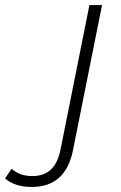

<svg xmlns="http://www.w3.org/2000/svg" viewBox="-192 -542 478 760"><path d="M-66 198Q-134 198 -172 164L-146 126Q-114 155 -64 155Q-19 155 9 129.5Q37 104 48 48L162 -522H212L97 52Q68 198 -66 198Z"/></svg>

Font: Montserrat Light
Style: Italic
Weight: 300
Italic angle: -11.3°
Designer: Julieta Ulanovsky
Foundry: Julieta Ulanovsky
Version: Version 9.000; ttfautohint (v1.8.4.7-5d5b)